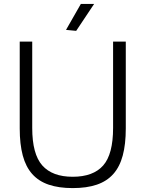

<svg xmlns="http://www.w3.org/2000/svg" viewBox="-20 -953 745 983"><path d="M318 -800 394 -933H462L370 -795ZM352 10Q281 10 229.5 -7.5Q178 -25 145 -62Q112 -99 96.5 -157Q81 -215 81 -295V-740H145V-298Q145 -164 196.5 -106Q248 -48 352 -48Q457 -48 508 -105.5Q559 -163 559 -298V-740H624V-295Q624 -215 608.5 -157Q593 -99 560 -62Q527 -25 475.5 -7.5Q424 10 352 10Z"/></svg>

Font: Encode Sans Narrow
Style: Light
Weight: 300
Designer: Pablo Impallari, Andres Torresi
Foundry: Pablo Impallari, Andres Torresi
Version: Version 1.000; ttfautohint (v1.00) -l 8 -r 50 -G 200 -x 14 -